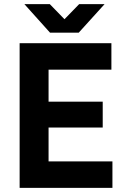

<svg xmlns="http://www.w3.org/2000/svg" viewBox="-20 -909 629 929"><path d="M75 -700H519V-572H215V-417H477V-292H215V-128H524V0H75ZM98 -889H221L292 -816L363 -889H486L361 -751H222Z"/></svg>

Font: Oak Sans
Style: Bold
Weight: 700
Designer: Erik Kennedy, Walven
Foundry: Erik Kennedy, Walven
Version: Version 1.000